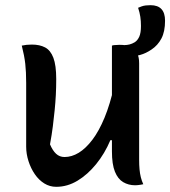

<svg xmlns="http://www.w3.org/2000/svg" viewBox="-20 -711 657 741"><path d="M103 -539Q133 -539 154 -528Q175 -517 186 -488Q197 -459 197 -406Q197 -374 195.5 -345Q194 -316 191 -286Q188 -256 184 -224Q180 -192 173 -154Q183 -130 196.5 -117.5Q210 -105 229 -105Q257 -105 284 -121.5Q311 -138 336.5 -171.5Q362 -205 383.5 -257Q405 -309 421 -381V-170H406Q384 -118 351 -77.5Q318 -37 279 -13.5Q240 10 197 10Q172 10 151 -3Q130 -16 114.5 -38.5Q99 -61 90 -89Q81 -117 81 -145Q81 -187 81 -228Q81 -269 81 -310Q81 -351 81 -391Q81 -434 77.5 -465Q74 -496 64 -535Q74 -537 83 -538Q92 -539 103 -539ZM442 -538Q469 -538 485.5 -529.5Q502 -521 509.5 -505.5Q517 -490 517 -467Q517 -401 517 -338Q517 -275 517 -214.5Q517 -154 517 -94Q517 -74 518.5 -57.5Q520 -41 523.5 -27Q527 -13 533 0Q528 1 522.5 2Q517 3 511.5 3.5Q506 4 501 4Q476 4 455.5 -8Q435 -20 423.5 -48.5Q412 -77 412 -127Q412 -197 412 -266.5Q412 -336 412 -404Q412 -472 412 -535Q418 -537 422.5 -537Q427 -537 431.5 -537.5Q436 -538 442 -538ZM513 -681Q520 -684 527 -686.5Q534 -689 542.5 -690Q551 -691 561 -691Q589 -691 603 -676Q617 -661 617 -631Q617 -589 603 -562.5Q589 -536 565 -520Q543 -505 521 -499Q499 -493 478 -493Q475 -493 472 -493Q469 -493 466 -493Q463 -493 460 -493Q460 -499 460 -503.5Q460 -508 460 -513Q460 -518 460 -524Q460 -530 460 -537Q470 -537 480 -539.5Q490 -542 500 -548Q511 -555 517.5 -569.5Q524 -584 524 -611Q524 -630 521.5 -646.5Q519 -663 513 -681Z"/></svg>

Font: Recursive Casual Medium
Style: Regular
Weight: 500
Version: Version 1.047